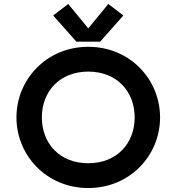

<svg xmlns="http://www.w3.org/2000/svg" viewBox="-20 -940 890 968"><path d="M425 8C636 8 787 -157 787 -348C787 -539 636 -704 425 -704C214 -704 63 -539 63 -348C63 -157 214 8 425 8ZM191 -348C191 -478 280 -579 425 -579C570 -579 659 -478 659 -348C659 -218 570 -117 425 -117C280 -117 191 -218 191 -348ZM248 -862 365 -730H485L602 -862L526 -920L425 -797L324 -920Z"/></svg>

Font: KT Kiyosuna Sans Bold
Style: Regular
Weight: 700
Designer: [Zen Kaku Gothic] Yoshimichi Ohira
Version: Version 1.010;Glyphs 3.1.2 (3151)